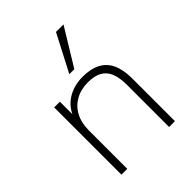

<svg xmlns="http://www.w3.org/2000/svg" viewBox="-212 -863 977 977"><g transform="rotate(-45 276.5 -374.5)"><path d="M85 0V-484H126V-366H115Q135 -429 184 -460.5Q233 -492 297 -492Q355 -492 393.5 -472Q432 -452 451 -411Q470 -370 470 -308V0H428V-304Q428 -355 414.5 -388Q401 -421 372 -437Q343 -453 297 -453Q246 -453 207.5 -431.5Q169 -410 148 -370.5Q127 -331 127 -278V0ZM259 -549 363 -749H417L295 -549Z"/></g></svg>

Font: Nunito Sans 12pt ExtraLight
Style: Regular
Weight: 200
Designer: Vernon Adams
Foundry: Vernon Adams
Version: Version 3.101;gftools[0.9.27]